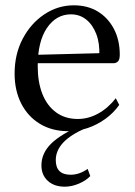

<svg xmlns="http://www.w3.org/2000/svg" viewBox="-20 -482 508 723"><path d="M237 12Q176 12 130.5 -15.5Q85 -43 60 -92Q35 -141 35 -205Q35 -278 65.5 -336Q96 -394 147 -428Q198 -462 258 -462Q310 -462 348.5 -438.5Q387 -415 409 -373Q431 -331 431 -276Q431 -257 424 -250.5Q417 -244 408 -244H93V-275L365 -282L354 -271Q356 -319 342.5 -354Q329 -389 304.5 -408.5Q280 -428 247 -428Q192 -428 157 -377Q122 -326 122 -233Q122 -173 139.5 -128.5Q157 -84 191 -59Q225 -34 273 -34Q313 -34 350 -54.5Q387 -75 416 -112L429 -87Q408 -57 377 -34.5Q346 -12 310.5 0Q275 12 237 12ZM224 221Q184 221 160 199Q136 177 136 141Q136 95 172.5 59Q209 23 288 -11L304 0Q246 25 218 55Q190 85 190 121Q190 176 246 176Q279 176 310 154L320 181Q304 198 277 209.5Q250 221 224 221Z"/></svg>

Font: Pitagon Serif
Style: Regular
Weight: 400
Designer: Travis Tran
Foundry: Pitagon
Version: Version 1.000;gftools[0.9.26]